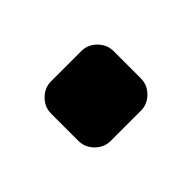

<svg xmlns="http://www.w3.org/2000/svg" viewBox="-46 -529 478 478"><g transform="rotate(-45 193.0 -290.0)"><path d="M246 -395Q269 -395 286 -378Q303 -361 303 -338V-242Q303 -219 286 -202Q269 -185 246 -185H140Q117 -185 100 -202Q83 -219 83 -242V-338Q83 -361 100 -378Q117 -395 140 -395Z"/></g></svg>

Font: Rounded Mplus 1c Black
Style: Regular
Weight: 900
Version: Version 1.059.20150529